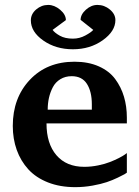

<svg xmlns="http://www.w3.org/2000/svg" viewBox="-20 -752 568 784"><path d="M498 -46.9Q494.6 -44.4 488.3 -40.5Q481.9 -36.6 460.4 -26.4Q439 -16.1 416 -8.3Q393.1 -0.5 357.9 5.9Q322.8 12.2 287.1 12.2Q225.1 12.2 176 -7.1Q127 -26.4 95.7 -60.5Q64.5 -94.7 48.3 -139.9Q32.2 -185.1 32.2 -237.8Q32.2 -352.1 101.8 -426Q171.4 -500 284.2 -500Q340.8 -500 383.5 -481Q426.3 -461.9 450.4 -429.2Q474.6 -396.5 486.3 -356.9Q498 -317.4 498 -272V-248H169.9Q169.9 -165.5 210.4 -118.2Q251 -70.8 324.2 -70.8Q352.5 -70.8 380.9 -76.7Q409.2 -82.5 429.4 -90.6Q449.7 -98.6 465.8 -106.9Q481.9 -115.2 490.2 -121.1L498 -127ZM355 -304.2V-326.2Q355 -377.9 335 -409.4Q314.9 -440.9 272.9 -440.9Q246.6 -440.9 226.6 -428.7Q206.5 -416.5 195.8 -396Q185.1 -375.5 179.9 -352.5Q174.8 -329.6 174.8 -304.2ZM451.2 -669.9Q451.2 -624.5 399.4 -587.6Q347.7 -550.8 277.8 -550.8Q208 -550.8 157 -586.4Q106 -622.1 106 -668.9Q106 -694.8 127.7 -713.4Q149.4 -731.9 176.8 -731.9Q202.1 -731.9 225.6 -712.2Q249 -692.4 249 -669.9L194.8 -629.9Q203.6 -617.7 224.6 -606Q245.6 -594.2 277.8 -594.2Q304.7 -594.2 328.6 -607.2Q352.5 -620.1 360.8 -629.9L309.1 -670.9Q309.1 -692.9 330.8 -712.4Q352.5 -731.9 377.9 -731.9Q406.2 -731.9 428.7 -713.1Q451.2 -694.3 451.2 -669.9Z"/></svg>

Font: Veleka
Style: Bold
Weight: 700
Designer: Stefan Peev, Context Ltd, 2016; SIL International, 1997-2014.
Foundry: Stefan Peev, Context Ltd, 2016
Version: Version 1.000